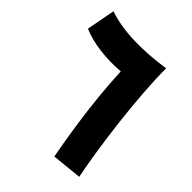

<svg xmlns="http://www.w3.org/2000/svg" viewBox="-198 -809 931 931"><g transform="rotate(45 267.5 -343.5)"><path d="M332 7 487 -9C455 -167 413 -477 413 -679C277 -658 139 -658 37 -694L9 -547C76 -516 181 -505 268 -513C278 -280 320 -61 332 7Z"/></g></svg>

Font: Noto Sans Arabic UI SmCn XBd
Style: Regular
Weight: 800
Width: 4
Designer: Monotype Design Team, Nadine Chahine and Nizar Qandah
Foundry: Monotype Imaging Inc.
Version: Version 2.010